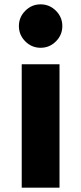

<svg xmlns="http://www.w3.org/2000/svg" viewBox="-20 -864 374 884"><path d="M237.5 -673.5Q208 -644 167 -644Q126 -644 96.5 -673.5Q67 -703 67 -744Q67 -785 96.5 -814.5Q126 -844 167 -844Q208 -844 237.5 -814.5Q267 -785 267 -744Q267 -703 237.5 -673.5ZM80 0V-568H254V0Z"/></svg>

Font: Martel Sans Heavy
Style: Regular
Weight: 900
Designer: Dan Reynolds and Mathieu Réguer
Foundry: Dan Reynolds and Mathieu Réguer
Version: Version 1.001;PS 001.001;hotconv 1.0.70;makeotf.lib2.5.58329